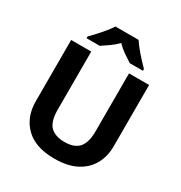

<svg xmlns="http://www.w3.org/2000/svg" viewBox="-213 -1087 1181 1250"><g transform="rotate(30 378.0 -462.0)"><path d="M671 -252Q671 -178 638.5 -118.5Q606 -59 540.5 -24.5Q475 10 375 10Q233 10 159 -62.5Q85 -135 85 -254V-714H236V-277Q236 -189 272 -153Q308 -117 379 -117Q453 -117 486.5 -156Q520 -195 520 -278V-714H671ZM465 -934Q479 -912 501.5 -884.5Q524 -857 548 -831Q572 -805 590 -787V-774H491Q465 -790 434 -811.5Q403 -833 377 -860Q351 -833 321 -812Q291 -791 265 -774H166V-787Q185 -806 208.5 -831.5Q232 -857 254.5 -884.5Q277 -912 291 -934Z"/></g></svg>

Font: Noto Sans Thaana
Style: Bold
Weight: 700
Designer: David Williams
Foundry: Google Inc.
Version: Version 3.001; ttfautohint (v1.8.4.7-5d5b)